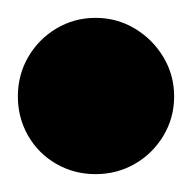

<svg xmlns="http://www.w3.org/2000/svg" viewBox="-57 -668 215 215"><path d="M-37 -560Q-37 -536 -25.5 -516Q-14 -496 6 -484.5Q26 -473 50 -473Q74 -473 94 -484.5Q114 -496 126 -516Q138 -536 138 -560Q138 -584 126 -604Q114 -624 94 -636Q74 -648 50 -648Q26 -648 6 -636Q-14 -624 -25.5 -604Q-37 -584 -37 -560Z"/></svg>

Font: Linefont
Style: Bold
Weight: 700
Monospace: yes
Version: Version 3.002;gftools[0.9.33]